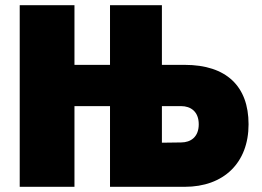

<svg xmlns="http://www.w3.org/2000/svg" viewBox="-20 -720 1009 740"><path d="M56 0H267V-311H404V0H692C842 0 938 -92 938 -241C938 -388 852 -470 692 -470H604V-700H404V-470H267V-700H56ZM678 -171 604 -170V-311H678C715 -311 746 -290 746 -241C746 -192 715 -171 678 -171Z"/></svg>

Font: Finlandica Black
Style: Regular
Weight: 900
Designer: Niklas Ekholm, Juho Hiilivirta, Jaakko Suomalainen
Foundry: Helsinki Type Studio
Version: Version 2.000;Glyphs 3.2 (3202)